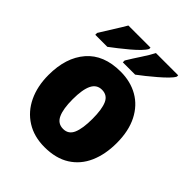

<svg xmlns="http://www.w3.org/2000/svg" viewBox="-216 -890 1025 1025"><g transform="rotate(45 296.5 -378.0)"><path d="M553 -278Q553 -193 524.5 -128Q496 -63 438.5 -26.5Q381 10 295 10Q216 10 158 -26.5Q100 -63 69 -128Q38 -193 38 -278Q38 -409 104.5 -486Q171 -563 298 -563Q373 -563 430.5 -530Q488 -497 520.5 -433Q553 -369 553 -278ZM221 -277Q221 -205 238.5 -167Q256 -129 297 -129Q337 -129 353.5 -167Q370 -205 370 -278Q370 -350 353.5 -387Q337 -424 296 -424Q257 -424 239 -387.5Q221 -351 221 -277ZM529 -756Q522 -742 502.5 -722.5Q483 -703 458 -681.5Q433 -660 408 -640Q383 -620 364 -606H271V-620Q294 -658 320.5 -698Q347 -738 361 -766H529ZM320 -756Q313 -742 294 -722.5Q275 -703 249.5 -681.5Q224 -660 199 -640.5Q174 -621 154 -606H63V-620Q86 -658 111.5 -698Q137 -738 153 -766H320Z"/></g></svg>

Font: Noto Sans Myanmar SemiCondensed Black
Style: Regular
Weight: 900
Width: 4
Designer: Monotype Design Team
Foundry: Monotype Imaging Inc.
Version: Version 2.107; ttfautohint (v1.8.4.7-5d5b)